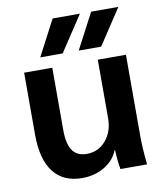

<svg xmlns="http://www.w3.org/2000/svg" viewBox="-82 -783 725 860"><g transform="rotate(-10 280.5 -353.5)"><path d="M48 0ZM48 -218V-500H176V-217Q176 -153 197 -123Q218 -93 262 -93Q315 -93 349 -133.5Q383 -174 383 -234V-500H511V-127Q511 -76 519 0H398Q390 -45 389 -88H387Q369 -43 324.5 -16.5Q280 10 223 10Q137 10 92.5 -48Q48 -106 48 -218ZM216 -717H340L233 -555H131ZM391 -717H515L408 -555H306Z"/></g></svg>

Font: Sarabun
Style: Bold
Weight: 700
Designer: Suppakit Chalermlarp | Katatrad Co.,Ltd.
Foundry: Cadson Demak Co.,Ltd.
Version: Version 1.000; ttfautohint (v1.6)